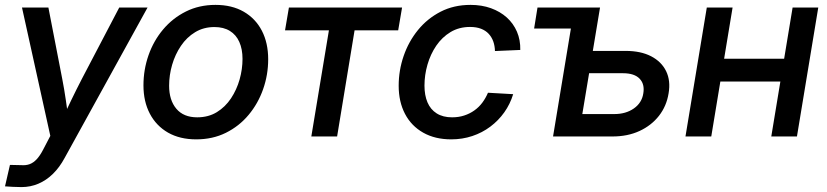

<svg xmlns="http://www.w3.org/2000/svg" viewBox="-32 -553 3353 778"><path d="M-11.7 202.1 8.3 115.2 54.2 116.2Q73.2 117.7 88.4 112.1Q103.5 106.4 116.7 92.3Q129.9 78.1 142.1 54.7L171.9 -2.4L57.1 -522.5H164.1L220.2 -233.4Q228.5 -190.9 234.6 -148.4Q240.7 -106 246.6 -64H217.3Q236.8 -106 257.3 -148.4Q277.8 -190.9 299.8 -233.4L451.2 -522.5H565.9L230 86.9Q209.5 125 182.6 151.4Q155.8 177.7 123.5 191.4Q91.3 205.1 55.2 205.1Q37.1 205.1 20 204.1Q2.9 203.1 -11.7 202.1Z M763.2 11.7Q696.8 11.7 648.9 -15.6Q601.1 -43 575.2 -92.3Q549.3 -141.6 549.3 -207Q549.3 -270.5 569.8 -329.1Q590.3 -387.7 628.9 -433.6Q667.5 -479.5 721.2 -506.3Q774.9 -533.2 841.3 -533.2Q907.7 -533.2 955.6 -505.6Q1003.4 -478 1029.1 -428.5Q1054.7 -378.9 1054.7 -313Q1054.7 -250 1034.2 -191.7Q1013.7 -133.3 975.3 -87.4Q937 -41.5 883.3 -14.9Q829.6 11.7 763.2 11.7ZM767.1 -77.6Q812.5 -77.6 846.7 -98.6Q880.9 -119.6 904.1 -154.5Q927.2 -189.5 939 -231.2Q950.7 -272.9 950.7 -314.5Q950.7 -354 937.7 -383.1Q924.8 -412.1 899.4 -427.7Q874 -443.4 836.9 -443.4Q793 -443.4 758.8 -422.6Q724.6 -401.9 701.2 -367.2Q677.7 -332.5 665.5 -290.5Q653.3 -248.5 653.3 -205.6Q653.3 -147 682.6 -112.3Q711.9 -77.6 767.1 -77.6Z M1229.5 0 1300.8 -430.2H1123L1138.7 -522.5H1597.2L1581.5 -430.2H1404.8L1334 0Z M1796.4 11.7Q1731 11.7 1682.9 -15.4Q1634.8 -42.5 1609.1 -91.6Q1583.5 -140.6 1583.5 -205.6Q1583.5 -267.6 1603.5 -325.9Q1623.5 -384.3 1661.6 -431.2Q1699.7 -478 1753.4 -505.6Q1807.1 -533.2 1874.5 -533.2Q1919.9 -533.2 1957.3 -519.8Q1994.6 -506.3 2021.5 -482.2Q2048.3 -458 2062.7 -424.6Q2077.1 -391.1 2076.2 -350.6L1973.6 -346.2Q1973.1 -367.2 1966.8 -385Q1960.4 -402.8 1948.2 -416Q1936 -429.2 1917.2 -436.5Q1898.4 -443.8 1872.6 -443.8Q1828.1 -443.8 1793.7 -423.1Q1759.3 -402.3 1735.8 -367.9Q1712.4 -333.5 1700.2 -291.3Q1688 -249 1688 -206.1Q1688 -167 1700.2 -138.2Q1712.4 -109.4 1737.5 -93.5Q1762.7 -77.6 1799.8 -77.6Q1826.7 -77.6 1849.1 -85Q1871.6 -92.3 1890.1 -105.5Q1908.7 -118.7 1922.4 -137Q1936 -155.3 1945.3 -177.2L2047.4 -171.4Q2035.2 -131.3 2011.5 -97.9Q1987.8 -64.5 1954.8 -39.8Q1921.9 -15.1 1881.6 -1.7Q1841.3 11.7 1796.4 11.7Z M2132.3 -437.5 2146 -522.5H2337.9L2324.2 -437.5ZM2346.2 -346.7H2503.4Q2564.5 -346.7 2606.4 -325Q2648.4 -303.2 2667.2 -264.6Q2686 -226.1 2677.2 -174.8Q2668.9 -123 2638.2 -83.7Q2607.4 -44.4 2559.3 -22.2Q2511.2 0 2449.7 0H2209L2295.4 -522.5H2399.4L2327.6 -90.8H2457Q2503.9 -90.8 2536.4 -113.5Q2568.8 -136.2 2574.7 -174.3Q2581.1 -211.9 2559.8 -234.1Q2538.6 -256.3 2492.2 -256.3H2331.1Z M3170.9 -314.9 3155.8 -222.7H2860.4L2875.5 -314.9ZM2936.5 -522.5 2850.1 0H2745.6L2832 -522.5ZM3283.7 -522.5 3197.3 0H3093.3L3179.7 -522.5Z"/></svg>

Font: Inter 28pt Medium
Style: Italic
Weight: 500
Italic angle: -9.3988°
Designer: Rasmus Andersson
Foundry: rsms
Version: Version 4.001;git-66647c0bb